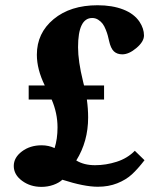

<svg xmlns="http://www.w3.org/2000/svg" viewBox="-20 -689 608 735"><path d="M89.8 -308.1V-361.8H151.4Q121.1 -423.8 121.1 -479.5Q121.1 -562.5 185.3 -615.7Q249.5 -668.9 353.5 -668.9Q409.7 -668.9 451.4 -652.8Q493.2 -636.7 514.2 -605.5Q531.2 -579.6 531.2 -553.2Q531.2 -529.8 502.4 -505.4Q473.6 -481 448.2 -481Q428.2 -481 416 -492.4Q403.8 -503.9 397.5 -532.7Q394.5 -544.9 392.6 -553Q390.6 -561 385 -575.2Q379.4 -589.4 373 -597.9Q366.7 -606.4 356.2 -613.3Q345.7 -620.1 333 -620.1Q278.8 -620.1 278.8 -508.3Q278.8 -454.6 297.9 -377.4Q298.8 -374.5 299.8 -369.4Q300.8 -364.3 301.8 -361.8H378.4V-308.1H312.5Q317.4 -272.5 317.4 -239.3Q317.4 -147.5 272 -74.7Q301.3 -56.6 343.8 -56.6Q385.7 -56.6 426.8 -69.8Q467.8 -83 496.1 -111.8L533.2 -75.7Q507.3 -42 484.6 -21.2Q461.9 -0.5 428.7 12.7Q395.5 25.9 354.5 25.9Q302.2 25.9 218.8 -1Q205.6 11.2 184.1 18.8Q162.6 26.4 138.7 26.4Q95.7 26.4 64.2 2.9Q32.7 -20.5 32.7 -53.7Q32.7 -85.9 64 -109.4Q95.2 -132.8 139.2 -132.8Q166 -132.8 189 -122.1Q200.2 -157.2 200.2 -201.2Q200.2 -255.9 177.7 -308.1Z"/></svg>

Font: Elstob Grade
Style: Regular
Weight: 400
Designer: Peter S. Baker
Version: Version 1.015